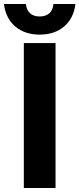

<svg xmlns="http://www.w3.org/2000/svg" viewBox="-60 -934 395 954"><path d="M58.4 -720H216V0H58.4ZM-40.4 -914H68.8Q71.8 -883.4 89.5 -867.8Q107.2 -852.2 137.2 -852.2Q167.2 -852.2 184.9 -867.8Q202.6 -883.4 205.6 -914H314.8Q305.8 -842.2 258.2 -802.1Q210.6 -762 137.2 -762Q63.8 -762 16.2 -802.1Q-31.4 -842.2 -40.4 -914Z"/></svg>

Font: Aspekta Variable
Style: Regular
Weight: 400
Designer: Ivo Dolenc
Version: Version 2.100